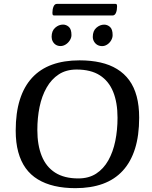

<svg xmlns="http://www.w3.org/2000/svg" viewBox="-20 -966 793 999"><path d="M372.1 13Q312.7 13 263.6 1.6Q214.5 -9.8 176.8 -32.8Q139 -55.7 113.5 -91.2Q88.1 -126.7 74.9 -175.2Q61.7 -223.7 61.7 -286.1Q61.7 -379.1 83.4 -447.6Q105 -516 147.1 -561.6Q189.1 -607.1 251.1 -629.6Q313 -652 394 -652Q453.5 -652 502.4 -640.9Q551.4 -629.9 589.1 -606.7Q626.9 -583.6 652.5 -548.4Q678.1 -513.3 691.1 -464.8Q704.1 -416.3 704.1 -353.9Q704.1 -260.9 682.5 -192.3Q660.9 -123.6 618.8 -77.8Q576.8 -31.9 514.8 -9.4Q452.8 13 372.1 13ZM387.4 -37.6Q441.5 -37.6 480.1 -62.4Q518.6 -87.3 543.5 -131.4Q568.3 -175.5 579.9 -232.5Q591.5 -289.4 591.5 -353.4Q591.5 -432.2 568.8 -488.2Q546.1 -544.2 499.4 -574.2Q452.6 -604.2 378.5 -604.2Q324.6 -604.2 286.1 -579.2Q247.6 -554.2 222.6 -510.2Q197.5 -466.3 185.9 -409.8Q174.3 -353.3 174.3 -289.4Q174.3 -211 197.1 -154.5Q219.8 -97.9 267 -67.8Q314.3 -37.6 387.4 -37.6ZM511.6 -726.1Q497.6 -726.1 486.7 -732.3Q475.8 -738.6 469.3 -749.9Q462.8 -761.1 462.8 -774.3Q462.8 -805.2 481.4 -821.5Q500 -837.8 522.2 -837.8Q538.8 -837.8 552.4 -825.8Q566 -813.8 566 -783.2Q566 -769.2 558.1 -755.7Q550.1 -742.2 537.5 -734.1Q525 -726.1 511.6 -726.1ZM295.2 -726.4Q281.5 -726.4 271.1 -732.6Q260.6 -738.9 254.6 -750.2Q248.6 -761.4 248.6 -774.6Q248.6 -805.5 267.2 -821.8Q285.8 -838.1 308 -838.1Q324.6 -838.1 338.2 -826.1Q351.8 -814.1 351.8 -783.5Q351.8 -769.5 343.2 -756Q334.6 -742.5 321.6 -734.4Q308.6 -726.4 295.2 -726.4ZM262.3 -885.4Q257.4 -885.4 255.1 -887.9Q252.7 -890.3 252.7 -899.7Q252.7 -917.7 258.5 -931.8Q264.3 -945.9 276.7 -945.9H579.6Q584.8 -945.9 587 -943.5Q589.1 -941.1 589.1 -931.7Q589.1 -913 583.3 -899.2Q577.6 -885.4 565.2 -885.4Z"/></svg>

Font: Briem Hand Thin
Style: Regular
Weight: 100
Designer: Gunnlaugur SE Briem, Eben Sorkin
Foundry: Sorkin Type Co.
Version: Version 1.003